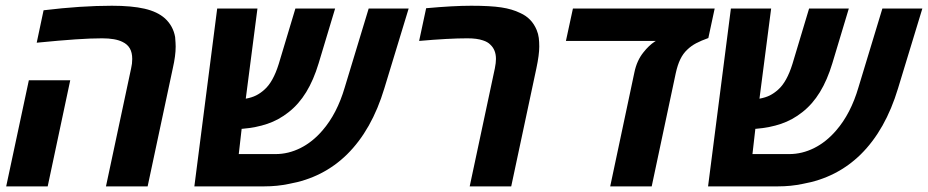

<svg xmlns="http://www.w3.org/2000/svg" viewBox="-20 -662 3296 682"><path d="M449.7 -452.6Q449.7 -475.1 441.2 -490Q432.6 -504.9 415 -513.2Q389.6 -525.9 342.8 -525.9Q302.7 -525.9 248.8 -522.2Q194.8 -518.6 110.4 -510.3L134.8 -625.5Q268.1 -641.6 377.4 -641.6Q447.8 -641.6 493.4 -631.1Q539.1 -620.6 565.9 -596.7Q595.2 -569.8 602.1 -530.3Q604 -506.8 604 -496.6Q604 -463.9 593.8 -419.4L504.4 0H356.4L445.8 -419.4Q449.7 -435.5 449.7 -452.6ZM82.5 -377H229.5L149.4 0H2Z M751.5 -631.8H894.5L853 -311.5Q874.5 -315.4 889.6 -323Q904.8 -330.6 918.9 -343.3Q950.2 -370.6 970.2 -435.1L1029.3 -631.8H1170.4L1111.8 -437Q1093.8 -377.4 1067.6 -334.7Q1041.5 -292 1005.4 -263.7Q970.2 -235.8 929.9 -222.2Q889.6 -208.5 841.8 -204.6H838.4L828.1 -114.7H959Q1004.4 -114.7 1047.4 -136.2Q1090.3 -157.7 1125.5 -198.7Q1177.2 -258.3 1204.6 -351.6L1289.6 -631.8H1431.6L1345.2 -348.1Q1300.8 -200.7 1212.9 -113.8Q1127.9 -30.3 1006.3 -8.8Q964.8 0 918.9 0H670.4Z M1741.7 -452.6Q1741.7 -484.9 1721.7 -503.4Q1712.4 -513.2 1695.3 -518.6Q1674.3 -525.9 1640.1 -525.9Q1574.2 -525.9 1468.8 -516.6L1493.7 -632.8Q1589.8 -641.6 1653.8 -641.6Q1721.7 -641.6 1760.5 -635.7Q1799.3 -629.9 1828.1 -615.7Q1868.7 -597.7 1886.2 -555.7Q1892.1 -541.5 1893.8 -527.3Q1895.5 -513.2 1895.5 -496.6Q1895.5 -467.3 1885.3 -419.4L1795.9 0H1648.4L1737.8 -419.4Q1741.7 -439 1741.7 -452.6Z M2265.6 -476.1Q2284.7 -500.5 2306.2 -514.6L2309.6 -516.6H1990.2L2015.1 -631.8H2518.6L2496.1 -526.9Q2470.2 -517.6 2452.6 -508.3Q2435.1 -499 2421.4 -485.8Q2406.2 -471.7 2396.5 -451.4Q2386.7 -431.2 2380.4 -402.3L2294.9 0H2147.5L2233.4 -404.8Q2242.2 -447.3 2265.6 -476.1Z M2576.2 -631.8H2719.2L2677.7 -311.5Q2699.2 -315.4 2714.4 -323Q2729.5 -330.6 2743.7 -343.3Q2774.9 -370.6 2794.9 -435.1L2854 -631.8H2995.1L2936.5 -437Q2918.5 -377.4 2892.3 -334.7Q2866.2 -292 2830.1 -263.7Q2794.9 -235.8 2754.6 -222.2Q2714.4 -208.5 2666.5 -204.6H2663.1L2652.8 -114.7H2783.7Q2829.1 -114.7 2872.1 -136.2Q2915 -157.7 2950.2 -198.7Q3002 -258.3 3029.3 -351.6L3114.3 -631.8H3256.3L3169.9 -348.1Q3125.5 -200.7 3037.6 -113.8Q2952.6 -30.3 2831.1 -8.8Q2789.6 0 2743.7 0H2495.1Z"/></svg>

Font: Viking Open Sans
Style: Bold Italic
Weight: 700
Italic angle: -12°
Foundry: Ascender Corporation
Version: Version 2.000